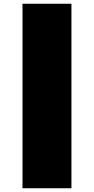

<svg xmlns="http://www.w3.org/2000/svg" viewBox="-20 -862 501 1024"><path d="M100 142V-842H361V142Z"/></svg>

Font: Stalinist One
Style: Regular
Weight: 400
Designer: Jovanny Lemonad
Foundry: Alexey Maslov, Jovanny Lemonad
Version: Version 3.004